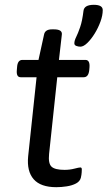

<svg xmlns="http://www.w3.org/2000/svg" viewBox="-20 -772 447 798"><path d="M214 6Q149 6 120 -27Q91 -60 97 -122L132 -451H66Q47 -451 50 -481L51 -493Q53 -523 73 -523H140L163 -628Q167 -650 196 -650H204Q240 -650 237 -628L225 -523H335Q354 -523 352 -493L351 -481Q348 -451 328 -451H218L184 -132Q180 -93 194 -79.5Q208 -66 248 -66Q270 -66 289 -71Q308 -76 314 -76Q320 -76 320 -68Q320 -65 319.5 -55.5Q319 -46 316 -33Q312 -18 296 -9.5Q280 -1 257.5 2.5Q235 6 214 6ZM314 -578Q306 -578 297.5 -581Q289 -584 289 -592Q289 -603 296.5 -618Q304 -633 313 -659Q322 -685 327 -727Q330 -752 370 -752Q407 -752 407 -730Q407 -708 397.5 -682Q388 -656 373.5 -632.5Q359 -609 343 -593.5Q327 -578 314 -578Z"/></svg>

Font: Asap Semi Expanded Semi Expanded Regular
Style: Italic
Weight: 400
Width: 6
Italic angle: -6°
Designer: Pablo Cosgaya
Foundry: Omnibus-Type
Version: Version 3.001; ttfautohint (v1.8.4.7-5d5b)